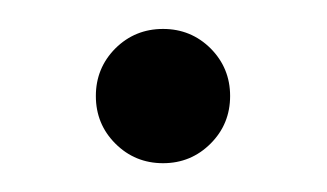

<svg xmlns="http://www.w3.org/2000/svg" viewBox="-20 -110 228 134"><path d="M93.8 3.9Q74.2 3.9 60.5 -9.8Q46.9 -23.4 46.9 -43Q46.9 -62.5 60.5 -76.2Q74.2 -89.8 93.8 -89.8Q113.3 -89.8 127 -76.2Q140.6 -62.5 140.6 -43Q140.6 -23.4 127 -9.8Q113.3 3.9 93.8 3.9Z"/></svg>

Font: Juliett
Style: Regular
Weight: 400
Designer: GGBotNet
Foundry: GGBotNet
Version: 0.60